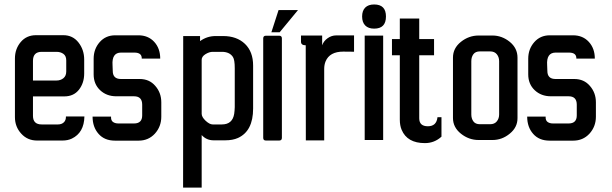

<svg xmlns="http://www.w3.org/2000/svg" viewBox="-20 -639 2781 873"><path d="M363.8 -109.4Q362.3 -35.6 306.6 -8.8Q288.1 0 264.2 0H148.4Q105 0 76.7 -31.2Q47.9 -62.5 47.9 -106.4V-373Q47.9 -416.5 74.2 -447.8Q100.6 -479 143.6 -479H267.6Q311 -479 336.9 -445.8Q362.8 -412.6 362.8 -368.2V-304.7Q362.8 -261.7 338.9 -231Q314.9 -200.7 272.5 -200.7H129.9V-112.3Q129.9 -73.2 169.4 -73.2H243.7Q260.3 -73.2 270.3 -82.8Q280.3 -92.3 279.8 -109.4ZM169.4 -403.3Q129.9 -403.3 129.9 -362.3V-272.9H236.8Q255.4 -272.9 268.3 -283.4Q281.2 -293.9 281.2 -314V-364.3Q281.2 -384.8 268.3 -394Q255.4 -403.3 236.8 -403.3Z M624.5 -372.6Q625.5 -399.9 590.8 -399.9H529.8Q487.8 -399.4 491.7 -342.8Q492.7 -328.1 492.7 -316.4Q492.7 -279.8 529.8 -279.8H615.2Q659.2 -279.8 686 -248.5Q713.4 -217.3 713.4 -173.8V-108.4Q713.4 -63.5 684.1 -31.2Q654.8 0.5 610.4 0.5H502.9Q455.1 0.5 428.2 -30.3Q400.9 -61 400.9 -108.9H484.9Q483.9 -91.8 493.4 -84.7Q502.9 -77.6 518.6 -77.6H589.4Q626.5 -77.6 626.5 -114.3V-163.1Q626.5 -201.2 589.4 -201.2H508.8Q464.4 -201.2 435.1 -229Q405.8 -256.8 405.8 -300.8V-372.1Q405.8 -416 433.1 -447.3Q460.4 -478.5 503.9 -478.5H608.9Q653.8 -478.5 681.2 -448.7Q708.5 -418.9 708.5 -372.6Z M889.6 -452.1Q921.4 -475.1 960.4 -475.1H994.6Q1056.6 -475.1 1093.8 -439.5Q1130.9 -403.8 1130.9 -340.8V-145.5Q1130.9 -43 1062 -11.7Q1038.1 -1 1004.4 -1H950.7Q918.9 -1 897 -24.9V213.9H812.5L813 -475.1H889.6ZM1047.4 -151.9V-329.1Q1047.4 -367.2 1039.1 -379.9Q1023.9 -403.3 988.8 -403.3H946.8Q931.6 -403.3 914.1 -392.6Q897 -381.8 897 -367.2V-121.6Q897 -106.9 915 -89.8Q933.1 -73.2 946.8 -73.2H988.8Q1037.1 -73.2 1044.9 -121.6Q1046.9 -135.7 1047.4 -151.9Z M1335 -593.3 1251.5 -492.2H1213.9L1246.6 -593.3ZM1249.5 -476.6Q1261.7 -476.6 1261.7 -464.4V-12.2Q1261.7 0 1249.5 0H1189Q1176.8 0 1176.8 -12.2V-464.4Q1176.8 -476.6 1189 -476.6Z M1589.8 -403.8 1540.5 -404.3Q1479 -404.3 1460.4 -359.9Q1454.1 -344.7 1454.1 -325.2V-0.5H1370.6L1370.1 -433.1Q1348.6 -433.1 1348.6 -449.2V-477.5H1444.8V-433.1Q1451.7 -452.6 1469.7 -465.3Q1487.8 -478 1508.3 -478H1589.8Z M1681.2 -618.7Q1734.9 -618.7 1734.9 -564Q1734.9 -508.8 1681.2 -508.8Q1654.8 -508.8 1640.6 -523.2Q1626.5 -537.6 1626.5 -564Q1626.5 -590.3 1640.6 -604.5Q1654.8 -618.7 1681.2 -618.7ZM1722.2 -2.4H1638.2V-477.1H1722.2Z M1886.2 -101.1Q1886.2 -64.9 1925.5 -64.9Q1964.8 -64.9 1969.2 -106H1987.3V-17.6Q1955.1 11.7 1912.1 11.7Q1831.5 11.7 1806.2 -48.8Q1797.9 -68.4 1797.9 -95.2V-387.7H1762.2V-461.4H1797.9V-554.7H1886.2V-461.4H1953.6V-387.7H1886.2Z M2333 -102.5Q2333.5 -60.5 2298.3 -31.7Q2263.2 -2.4 2219.2 -2.4H2156.2Q2111.8 -2.4 2075.7 -31.2Q2039.6 -60.1 2039.6 -102.5V-377Q2039.6 -419.9 2075.7 -448.7Q2111.8 -477.5 2156.2 -477.5H2219.2Q2262.2 -477.5 2297.9 -448.7Q2333 -419.9 2333 -377ZM2249.5 -118.7V-360.8Q2249.5 -379.4 2239 -392.3Q2228.5 -405.3 2208.5 -405.3H2162.1Q2141.6 -405.3 2132.3 -392.3Q2123 -379.4 2123 -360.8V-118.7Q2123 -100.1 2132.3 -87.2Q2141.6 -74.2 2162.1 -74.2H2208.5Q2228.5 -74.2 2239 -87.2Q2249.5 -100.1 2249.5 -118.7Z M2600.6 -372.6Q2601.6 -399.9 2566.9 -399.9H2505.9Q2463.9 -399.4 2467.8 -342.8Q2468.8 -328.1 2468.8 -316.4Q2468.8 -279.8 2505.9 -279.8H2591.3Q2635.3 -279.8 2662.1 -248.5Q2689.5 -217.3 2689.5 -173.8V-108.4Q2689.5 -63.5 2660.2 -31.2Q2630.9 0.5 2586.4 0.5H2479Q2431.2 0.5 2404.3 -30.3Q2377 -61 2377 -108.9H2460.9Q2460 -91.8 2469.5 -84.7Q2479 -77.6 2494.6 -77.6H2565.4Q2602.5 -77.6 2602.5 -114.3V-163.1Q2602.5 -201.2 2565.4 -201.2H2484.9Q2440.4 -201.2 2411.1 -229Q2381.8 -256.8 2381.8 -300.8V-372.1Q2381.8 -416 2409.2 -447.3Q2436.5 -478.5 2480 -478.5H2585Q2629.9 -478.5 2657.2 -448.7Q2684.6 -418.9 2684.6 -372.6Z"/></svg>

Font: Uroob
Style: Regular
Weight: 400
Designer: Hussain K H
Foundry: Swanthanthra Malayalam Computing(http://smc.org.in)
Version: Version 2.0.0+20200101